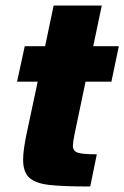

<svg xmlns="http://www.w3.org/2000/svg" viewBox="-20 -678 452 698"><path d="M64 -98Q64 -136 81 -212L117 -381H42L70 -510H144L175 -658H350L319 -510H412L385 -381H291L251 -190Q245 -160 245 -148Q245 -129 262.5 -123Q280 -117 332 -117L308 0Q205 0 156.5 -6Q108 -12 86 -32.5Q64 -53 64 -98Z"/></svg>

Font: Saira Semi Condensed ExtraBold
Style: Italic
Weight: 800
Width: 4
Italic angle: -12°
Designer: Hector Gatti with collaboration of the Omnibus-Type team
Foundry: Omnibus-Type
Version: Version 1.001; ttfautohint (v1.8)